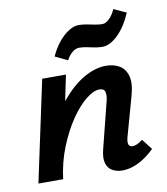

<svg xmlns="http://www.w3.org/2000/svg" viewBox="-76 -716 684 788"><g transform="rotate(-10 265.5 -322.5)"><path d="M372 7Q348 7 330 -3Q312 -13 305.5 -35Q299 -57 308 -92L357 -287Q362 -307 358.5 -322Q355 -337 335 -337Q311 -337 279 -311.5Q247 -286 215.5 -240Q184 -194 159 -132.5Q134 -71 125 0H51Q75 -107 112 -187Q149 -267 194 -320.5Q239 -374 286.5 -401Q334 -428 379 -428Q411 -428 434.5 -414Q458 -400 466.5 -369.5Q475 -339 461 -289L415 -124Q410 -106 413 -95Q416 -84 430 -84Q438 -84 447.5 -88Q457 -92 472 -103L506 -59Q472 -26 438 -9.5Q404 7 372 7ZM22 0 112 -421H211L123 0ZM230 -477 178 -502Q193 -535 213 -559.5Q233 -584 255 -598Q277 -612 297 -612Q312 -612 329 -609Q346 -606 362.5 -602.5Q379 -599 394 -599Q409 -599 424 -614Q439 -629 449 -652L501 -628Q477 -572 443.5 -539.5Q410 -507 379 -507Q361 -507 344.5 -510.5Q328 -514 313 -517Q298 -520 283 -520Q268 -520 253.5 -507.5Q239 -495 230 -477Z"/></g></svg>

Font: Ysabeau Office
Style: Bold Italic
Weight: 700
Italic angle: -12°
Designer: Christian Thalmann (Catharsis Fonts)
Version: Version 2.001;gftools[0.9.30]; featfreeze: tnum,lnum,ss02